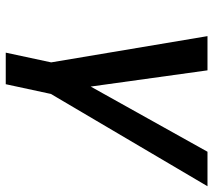

<svg xmlns="http://www.w3.org/2000/svg" viewBox="-56 -518 724 651"><g transform="rotate(90 305.5 -192.0)"><path d="M158 150 191 -4 102 -534H218L273 -138L494 -534H611L298 -3L265 150Z"/></g></svg>

Font: Geist Mono SemiBold
Style: Italic
Weight: 600
Italic angle: -12°
Monospace: yes
Designer: Basement.studio, Andrés Briganti, Mateo Zaragoza
Foundry: Basement.studio, Vercel, Andrés Briganti, Guido Ferreyra, Mateo Zaragoza
Version: Version 1.500; ttfautohint (v1.8.4.7-5d5b)